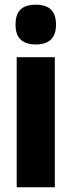

<svg xmlns="http://www.w3.org/2000/svg" viewBox="-20 -796 305 816"><path d="M132 -776C72 -776 46 -748 46 -691C46 -635 75 -607 132 -607C189 -607 218 -635 218 -691C218 -747 192 -776 132 -776ZM213 -553H51V0H213Z"/></svg>

Font: Noto Sans Armenian ExtraCondensed Black
Style: Regular
Weight: 900
Width: 2
Designer: Monotype Design Team
Foundry: Monotype Imaging Inc.
Version: Version 2.008